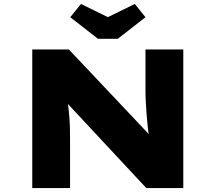

<svg xmlns="http://www.w3.org/2000/svg" viewBox="-20 -950 1089 970"><path d="M143 0V-700H328L768 -234L735 -244Q729 -285 725.5 -318.5Q722 -352 720 -381Q718 -410 716.5 -437Q715 -464 715 -492.5Q715 -521 715 -553V-700H906V0H719L253 -500L314 -483Q318 -462 321 -442Q324 -422 326.5 -399.5Q329 -377 331 -350Q333 -323 333.5 -288Q334 -253 334 -208V0ZM475 -754 335 -863 389 -930 540 -856H510L661 -930L715 -863L575 -754Z"/></svg>

Font: Lexend Peta ExtraBold
Style: Regular
Weight: 800
Version: Version 1.007